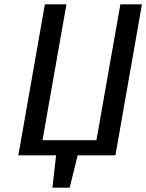

<svg xmlns="http://www.w3.org/2000/svg" viewBox="-20 -720 678 890"><path d="M223 150 240 0H65L188 -700H288L177 -70H427L538 -700H638L515 0H340L303 150Z"/></svg>

Font: Scada
Style: Italic
Weight: 400
Italic angle: -10°
Designer: Jovanny Lemonad
Foundry: Jovanny Lemonad
Version: Version 4.100;PS 004.100;hotconv 1.0.88;makeotf.lib2.5.64775